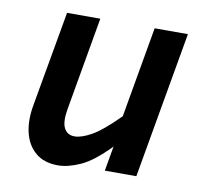

<svg xmlns="http://www.w3.org/2000/svg" viewBox="-64 -576 697 654"><g transform="rotate(10 285.0 -248.5)"><path d="M337 0 352 -86Q297 -29 254 -9.5Q211 10 176 10Q128 10 98.5 -15Q69 -40 59 -82.5Q49 -125 59 -179L117 -507H232L175 -181Q168 -138 179 -117.5Q190 -97 215 -97Q238 -97 272.5 -116Q307 -135 365 -193L420 -507H535L446 0Z"/></g></svg>

Font: Inria Sans
Style: Bold Italic
Weight: 700
Italic angle: -10°
Designer: Black Foundry Team
Foundry: Black Foundry
Version: Version 1.2; ttfautohint (v1.8.3)